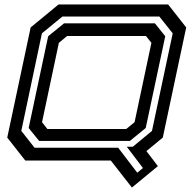

<svg xmlns="http://www.w3.org/2000/svg" viewBox="-20 -720 872 861"><path d="M571.5 121 477 0H93.5L12.5 -103L117.5 -597L242.5 -700H734L815 -597L710 -103L636.5 -42.5L688 25ZM595.5 54.5 621 33.5 548.5 -62H575.5L661.5 -133L754.5 -570.5L694.5 -646H260L168 -570.5L75.5 -133L135 -57.5H510ZM155.5 -88 108.5 -146 196 -557.5 267.5 -615.5H674.5L721 -557.5L633.5 -146L562.5 -88ZM192.5 -141.5H546L583.5 -172L659 -528L634.5 -558.5H281L244 -528L168.5 -172Z"/></svg>

Font: Tourney Expanded SemiBold
Style: Italic
Weight: 600
Width: 7
Italic angle: -12°
Designer: Tyler Finck
Foundry: Etcetera Type Co
Version: Version 1.010; ttfautohint (v1.8.3)